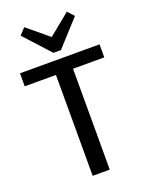

<svg xmlns="http://www.w3.org/2000/svg" viewBox="-171 -1026 848 1109"><g transform="rotate(-20 252.5 -471.0)"><path d="M497 -700V-620H253L305 -667V0H200V-667L250 -620H8V-700ZM420 -903 276 -745H230L86 -903L122 -942L279 -812H225L384 -942Z"/></g></svg>

Font: Pathway Extreme Medium
Style: Regular
Weight: 500
Designer: Eduardo Rodriguez Tunni
Foundry: Eduardo Rodriguez Tunni
Version: Version 1.001;gftools[0.9.26]